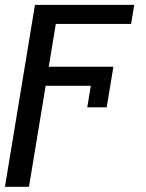

<svg xmlns="http://www.w3.org/2000/svg" viewBox="-27 -548 587 772"><path d="M429 -279.8 402 -116.5H323.9L338.1 -203.1H156.6L89.5 203.1H-7.1L113.6 -528.4H512.8L500 -451.7H197.4L169 -279.8Z"/></svg>

Font: Inter UI
Style: Italic
Weight: 400
Italic angle: -9.39999°
Designer: Rasmus Andersson
Foundry: rsms
Version: 3.2;8d6f07862